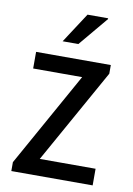

<svg xmlns="http://www.w3.org/2000/svg" viewBox="-83 -776 576 830"><g transform="rotate(10 205.0 -361.5)"><path d="M26 0V-39L257 -453H42V-526H370V-488L138 -73H383V0ZM147 -591 233 -723H323L324 -720L216 -591Z"/></g></svg>

Font: Archivo Narrow
Style: Regular
Weight: 400
Designer: Hector Gatti
Foundry: Omnibus-Type
Version: Version 3.002